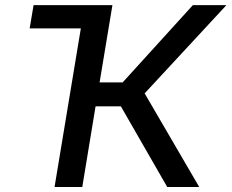

<svg xmlns="http://www.w3.org/2000/svg" viewBox="-20 -748 926 768"><path d="M372.1 -727.5 356.4 -634.3H98.6L114.3 -727.5ZM198.2 0 318.8 -727.5H429.7L378.4 -418.5H470.7L751.5 -727.5H885.7L558.6 -374.5L776.9 0H648.9L463.4 -322.8H362.3L309.1 0Z"/></svg>

Font: Inter 20pt Medium
Style: Italic
Weight: 500
Italic angle: -9.3988°
Version: Version 4.001;git-66647c0bb